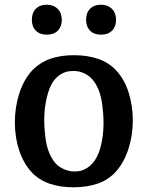

<svg xmlns="http://www.w3.org/2000/svg" viewBox="-20 -784 626 814"><path d="M543 -273Q543 -209 524 -151Q505 -93 470 -55Q439 -21 394 -5.5Q349 10 291 10Q234 10 189.5 -5.5Q145 -21 114 -54Q80 -91 61.5 -146Q43 -201 43 -265Q43 -330 62 -388.5Q81 -447 116 -485Q149 -519 192.5 -534.5Q236 -550 294 -550Q351 -550 396 -534.5Q441 -519 472 -486Q507 -449 525 -393Q543 -337 543 -273ZM171 -215Q175 -168 189 -135Q203 -102 225 -82Q247 -66 270.5 -60Q294 -54 323 -60Q380 -77 403 -149Q415 -188 418 -233Q421 -278 415 -326Q411 -372 397 -405.5Q383 -439 361 -458Q340 -475 316 -480.5Q292 -486 262 -480Q205 -463 184 -391Q160 -313 171 -215ZM115 -700Q115 -730 132 -747Q149 -764 178 -764Q207 -764 224.5 -746.5Q242 -729 242 -700Q242 -671 225 -654Q208 -637 178 -637Q149 -637 132 -654Q115 -671 115 -700ZM345 -700Q345 -730 362 -747Q379 -764 408 -764Q437 -764 454.5 -746.5Q472 -729 472 -700Q472 -671 455 -654Q438 -637 408 -637Q379 -637 362 -654Q345 -671 345 -700Z"/></svg>

Font: Domine Medium
Style: Regular
Weight: 500
Designer: Pablo Impallari, Rodrigo Fuenzalida, Brenda Gallo
Foundry: Pablo Impallari, Rodrigo Fuenzalida, Brenda Gallo
Version: Version 2.000